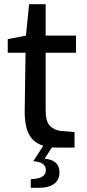

<svg xmlns="http://www.w3.org/2000/svg" viewBox="-20 -705 414 917"><path d="M198 -453V-179Q198 -125 218.5 -104Q239 -83 270 -80L336 -74V0H255Q237 0 228 -1L193 53Q264 59 264 118Q264 154 238.5 173Q213 192 165 192H127V151L148 149Q199 143 199 107Q199 69 139 65L187 -9Q140 -23 118.5 -63.5Q97 -104 98 -178L102 -453H17V-518L104 -535L119 -685H198V-535H343V-453Z"/></svg>

Font: Exo Medium
Style: Regular
Weight: 500
Designer: Natanael Gama
Foundry: Natanael Gama
Version: Version 1.500; ttfautohint (v1.6)